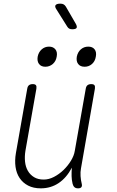

<svg xmlns="http://www.w3.org/2000/svg" viewBox="-20 -1020 640 1050"><path d="M407 10Q394 10 387 3.5Q380 -3 377 -15Q372 -36 371.5 -57Q371 -78 373 -103Q344 -48 301 -19Q258 10 203 10Q163 10 134 -5Q105 -20 87.5 -46Q70 -72 65 -107Q60 -142 67 -183L129 -535Q131 -548 138.5 -554Q146 -560 159 -560Q172 -560 176.5 -554Q181 -548 179 -535L119 -195Q114 -164 117 -135.5Q120 -107 132.5 -85.5Q145 -64 166.5 -51Q188 -38 219 -38Q247 -38 275 -52.5Q303 -67 327 -90Q351 -113 368 -141Q385 -169 389 -195L449 -535Q451 -548 458.5 -554Q466 -560 479 -560Q492 -560 496.5 -554Q501 -548 499 -535L423 -100Q419 -79 420.5 -57Q422 -35 427 -15Q430 -3 425 3.5Q420 10 407 10ZM443 -655Q419 -655 407.5 -670Q396 -685 400 -710Q405 -735 422 -750Q439 -765 463 -765Q486 -765 497.5 -750Q509 -735 504 -710Q500 -685 483 -670Q466 -655 443 -655ZM228 -655Q205 -655 193.5 -670Q182 -685 186 -710Q191 -735 208 -750Q225 -765 248 -765Q271 -765 283 -750Q295 -735 290 -710Q286 -685 268.5 -670Q251 -655 228 -655ZM348 -874 289 -968Q278 -984 284 -992Q290 -1000 310 -1000Q321 -1000 328 -996Q335 -992 340 -984L395 -889Q403 -874 398.5 -867Q394 -860 375 -860Q366 -860 359.5 -863Q353 -866 348 -874Z"/></svg>

Font: Maple Mono Thin
Style: Italic
Weight: 250
Italic angle: -10°
Monospace: yes
Designer: subframe7536
Version: Version 7.000